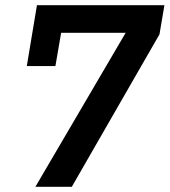

<svg xmlns="http://www.w3.org/2000/svg" viewBox="-20 -718 652 738"><path d="M256 0 593 -586 612 -698H122L83 -464H193L215 -592H463L116 0Z"/></svg>

Font: IBM Plex Mono SmBld
Style: Italic
Weight: 600
Italic angle: -9.5°
Monospace: yes
Designer: Mike Abbink, Paul van der Laan, Pieter van Rosmalen
Foundry: Bold Monday
Version: Version 2.004